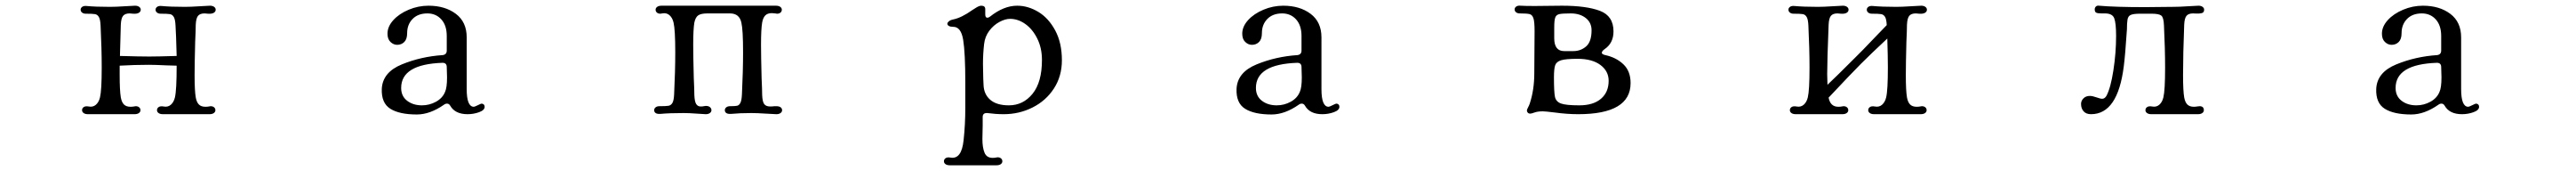

<svg xmlns="http://www.w3.org/2000/svg" viewBox="-20 -400 9040 599"><path d="M719 -28Q727 -28 731.5 -24Q736 -20 736 -14Q736 -8 730.5 -4Q725 0 715 0H632H552Q542 0 536.5 -4Q531 -8 531 -14Q531 -21 537 -25Q543 -29 554 -27Q569 -24 579.5 -33Q590 -42 594 -59Q600 -85 600 -170L565 -171Q523 -173 502 -173Q453 -173 400 -170V-138Q400 -83 404 -59Q407 -42 415 -34Q423 -26 438 -26Q445 -26 450 -27L456 -28Q464 -28 468.5 -24Q473 -20 473 -14Q473 -8 467.5 -4Q462 0 452 0H369H289Q279 0 273.5 -4Q268 -8 268 -14Q268 -21 274 -25Q280 -29 291 -27Q306 -24 316.5 -33Q327 -42 331 -59Q337 -84 337 -163Q337 -229 333 -311Q332 -332 327 -340.5Q322 -349 313.5 -350.5Q305 -352 281 -352Q273 -352 268 -356Q263 -360 263 -366Q263 -372 268.5 -376Q274 -380 284 -379Q315 -376 366 -376Q386 -376 416.5 -378Q447 -380 454 -380Q463 -380 468.5 -376Q474 -372 474 -366Q474 -359 467 -355Q460 -351 447 -352L435 -353Q419 -353 412 -344.5Q405 -336 404 -313L401 -204Q471 -202 504 -202Q532 -202 600 -204Q598 -282 596 -311Q595 -332 590 -340.5Q585 -349 576.5 -350.5Q568 -352 544 -352Q536 -352 531 -356Q526 -360 526 -366Q526 -372 531.5 -376Q537 -380 547 -379Q578 -376 629 -376Q649 -376 679.5 -378Q710 -380 717 -380Q726 -380 731.5 -376Q737 -372 737 -366Q737 -359 730 -355Q723 -351 710 -352L698 -353Q682 -353 675 -344.5Q668 -336 667 -313Q667 -295 665 -253Q663 -175 663 -137Q663 -82 667 -59Q670 -42 678 -34Q686 -26 701 -26Q708 -26 713 -27Z M1320 -89Q1323 -147 1390.5 -174.5Q1458 -202 1534 -207Q1548 -209 1548 -223V-274Q1548 -311 1529 -332Q1510 -353 1480 -353Q1447 -353 1428 -333.5Q1409 -314 1409 -284Q1409 -263 1399 -253Q1389 -243 1374 -243Q1361 -243 1350.5 -253Q1340 -263 1340 -282Q1340 -307 1360.5 -329.5Q1381 -352 1414.5 -366Q1448 -380 1484 -380Q1542 -380 1580 -351.5Q1618 -323 1618 -269V-88Q1618 -26 1643 -26Q1646 -26 1657 -31.5Q1668 -37 1670 -37Q1675 -37 1678 -34Q1681 -31 1681 -26Q1681 -14 1661.5 -7Q1642 0 1621 0Q1577 0 1560 -30Q1556 -37 1549 -37Q1543 -37 1538 -33Q1489 1 1443 1Q1382 1 1350 -19Q1318 -39 1320 -89ZM1549 -129 1548 -165Q1548 -180 1533 -180Q1388 -175 1388 -92Q1388 -63 1409 -47Q1430 -31 1461 -31Q1487 -31 1510 -43.5Q1533 -56 1542 -78Q1549 -93 1549 -129Z M2294 -28Q2318 -28 2326.5 -29.5Q2335 -31 2340 -39.5Q2345 -48 2346 -69Q2350 -151 2350 -217Q2350 -296 2344 -321Q2340 -338 2329.5 -347Q2319 -356 2304 -353L2298 -352Q2290 -352 2285.5 -356Q2281 -360 2281 -366Q2281 -372 2286.5 -376Q2292 -380 2302 -380H2703Q2713 -380 2718.5 -376Q2724 -372 2724 -366Q2724 -360 2719.5 -356Q2715 -352 2707 -352L2701 -353L2689 -354Q2674 -354 2666 -346Q2658 -338 2655 -321Q2651 -298 2651 -243Q2651 -205 2653 -127Q2655 -85 2655 -67Q2656 -43 2662.5 -35Q2669 -27 2683 -27Q2692 -27 2698 -28H2704Q2715 -28 2720 -24Q2725 -20 2725 -14Q2725 -8 2719.5 -4Q2714 0 2705 0Q2698 0 2667.5 -2Q2637 -4 2617 -4Q2577 -4 2545 -1H2542Q2533 -1 2528.5 -4.5Q2524 -8 2524 -14Q2524 -20 2529 -24Q2534 -28 2542 -28Q2560 -28 2567 -29.5Q2574 -31 2578.5 -39.5Q2583 -48 2584 -69Q2588 -151 2588 -217Q2588 -296 2582 -321Q2575 -353 2542 -353H2463Q2441 -353 2431 -346.5Q2421 -340 2417 -321Q2413 -298 2413 -243Q2413 -205 2415 -127Q2417 -85 2417 -67Q2418 -44 2423.5 -35.5Q2429 -27 2439 -27Q2447 -27 2450 -28L2457 -29Q2467 -29 2472 -24.5Q2477 -20 2477 -14Q2477 -8 2471.5 -4Q2466 0 2457 0Q2451 0 2425 -2Q2399 -4 2379 -4Q2329 -4 2297 -1H2294Q2285 -1 2280.5 -4.5Q2276 -8 2276 -14Q2276 -20 2281 -24Q2286 -28 2294 -28Z M3326 -332Q3355 -338 3393 -365Q3396 -367 3406.5 -373.5Q3417 -380 3424 -380Q3438 -380 3438 -368V-350Q3438 -338 3445 -338Q3450 -338 3455 -342Q3503 -380 3550 -380Q3588 -380 3624 -358.5Q3660 -337 3683.5 -293.5Q3707 -250 3707 -189Q3707 -133 3679 -90Q3651 -47 3604 -23.5Q3557 0 3503 0Q3475 0 3445 -4H3443Q3429 -4 3429 10V39L3428 87Q3428 117 3435.5 135Q3443 153 3464 153Q3471 153 3475 152L3481 151Q3489 151 3493.5 155Q3498 159 3498 165Q3498 171 3492.5 175Q3487 179 3477 179H3314Q3304 179 3298.5 175Q3293 171 3293 165Q3293 158 3299 154Q3305 150 3316 152Q3355 159 3362 91Q3368 37 3368 -24V-109Q3368 -215 3360.5 -260.5Q3353 -306 3326 -306Q3316 -306 3310.5 -309Q3305 -312 3305 -317Q3305 -321 3310.5 -325.5Q3316 -330 3326 -332ZM3521 -31Q3571 -31 3604 -71.5Q3637 -112 3637 -190Q3637 -232 3620.5 -265Q3604 -298 3578.5 -316Q3553 -334 3525 -334Q3508 -334 3487.5 -323Q3467 -312 3452 -292Q3437 -272 3434 -246Q3430 -211 3430 -176L3431 -125L3432 -103Q3433 -70 3455.5 -50.5Q3478 -31 3521 -31Z M4320 -89Q4323 -147 4390.5 -174.5Q4458 -202 4534 -207Q4548 -209 4548 -223V-274Q4548 -311 4529 -332Q4510 -353 4480 -353Q4447 -353 4428 -333.5Q4409 -314 4409 -284Q4409 -263 4399 -253Q4389 -243 4374 -243Q4361 -243 4350.5 -253Q4340 -263 4340 -282Q4340 -307 4360.5 -329.5Q4381 -352 4414.5 -366Q4448 -380 4484 -380Q4542 -380 4580 -351.5Q4618 -323 4618 -269V-88Q4618 -26 4643 -26Q4646 -26 4657 -31.5Q4668 -37 4670 -37Q4675 -37 4678 -34Q4681 -31 4681 -26Q4681 -14 4661.5 -7Q4642 0 4621 0Q4577 0 4560 -30Q4556 -37 4549 -37Q4543 -37 4538 -33Q4489 1 4443 1Q4382 1 4350 -19Q4318 -39 4320 -89ZM4549 -129 4548 -165Q4548 -180 4533 -180Q4388 -175 4388 -92Q4388 -63 4409 -47Q4430 -31 4461 -31Q4487 -31 4510 -43.5Q4533 -56 4542 -78Q4549 -93 4549 -129Z M5317 -380Q5333 -379 5366 -379L5462 -380Q5548 -380 5595.5 -362Q5643 -344 5643 -290Q5643 -249 5612 -228Q5602 -221 5602 -215Q5602 -210 5614 -207Q5652 -199 5677.5 -175Q5703 -151 5703 -109Q5703 0 5519 0Q5480 0 5436 -6Q5404 -10 5395 -10Q5377 -10 5366 -6Q5355 -2 5351 -2Q5345 -2 5342 -5.5Q5339 -9 5339 -13Q5339 -16 5343 -23.5Q5347 -31 5349 -37Q5365 -85 5365 -144L5366 -291Q5366 -324 5362 -336Q5358 -348 5349 -350.5Q5340 -353 5314 -353Q5306 -353 5301 -357Q5296 -361 5296 -367Q5296 -373 5301.5 -377Q5307 -381 5317 -380ZM5470 -221H5502Q5528 -221 5547 -237.5Q5566 -254 5566 -294Q5566 -321 5545.5 -337Q5525 -353 5493 -353Q5463 -353 5452.5 -350.5Q5442 -348 5438.5 -338.5Q5435 -329 5435 -304V-266Q5435 -221 5470 -221ZM5523 -31Q5572 -31 5599 -54Q5626 -77 5626 -117Q5626 -151 5597 -172.5Q5568 -194 5517 -194Q5476 -194 5459.5 -189Q5443 -184 5438.5 -172Q5434 -160 5434 -129Q5434 -78 5437.5 -61Q5441 -44 5458.5 -37.5Q5476 -31 5523 -31Z M6725 -28Q6733 -28 6737.5 -24Q6742 -20 6742 -14Q6742 -8 6736.5 -4Q6731 0 6721 0H6638H6558Q6548 0 6542.5 -4Q6537 -8 6537 -14Q6537 -21 6543 -25Q6549 -29 6560 -27Q6575 -24 6585.5 -33Q6596 -42 6600 -59Q6606 -84 6606 -164Q6606 -201 6604 -265Q6546 -211 6512 -177Q6478 -143 6398 -58Q6404 -26 6432 -26Q6440 -26 6444 -27L6450 -28Q6458 -28 6462.5 -24Q6467 -20 6467 -14Q6467 -8 6461.5 -4Q6456 0 6446 0H6363H6283Q6273 0 6267.5 -4Q6262 -8 6262 -14Q6262 -21 6268 -25Q6274 -29 6285 -27Q6300 -24 6310.5 -33Q6321 -42 6325 -59Q6331 -84 6331 -163Q6331 -229 6327 -311Q6326 -332 6321 -340.5Q6316 -349 6307.5 -350.5Q6299 -352 6275 -352Q6267 -352 6262 -356Q6257 -360 6257 -366Q6257 -372 6262.5 -376Q6268 -380 6278 -379Q6310 -376 6360 -376Q6380 -376 6410.5 -378Q6441 -380 6448 -380Q6457 -380 6462.5 -376Q6468 -372 6468 -366Q6468 -359 6461 -355Q6454 -351 6441 -352L6429 -353Q6413 -353 6406 -344.5Q6399 -336 6398 -313Q6393 -188 6393 -140L6394 -103Q6424 -131 6490 -197Q6507 -213 6571 -280L6602 -312Q6601 -333 6596 -341Q6591 -349 6582.5 -350.5Q6574 -352 6550 -352Q6542 -352 6537 -356Q6532 -360 6532 -366Q6532 -372 6537.5 -376Q6543 -380 6553 -379Q6585 -376 6635 -376Q6655 -376 6685.5 -378Q6716 -380 6723 -380Q6732 -380 6737.5 -376Q6743 -372 6743 -366Q6743 -359 6736 -355Q6729 -351 6716 -352L6704 -353Q6688 -353 6681 -344.5Q6674 -336 6673 -313Q6673 -295 6671 -253Q6669 -175 6669 -137Q6669 -82 6673 -59Q6676 -42 6684 -34Q6692 -26 6707 -26Q6714 -26 6719 -27Z M7608 -376Q7628 -376 7658.5 -378Q7689 -380 7696 -380Q7705 -380 7710.5 -376Q7716 -372 7716 -366Q7716 -356 7707.5 -354Q7699 -352 7689.5 -352.5Q7680 -353 7677 -353Q7661 -353 7654 -344.5Q7647 -336 7646 -313Q7642 -211 7642 -137Q7642 -82 7646 -59Q7649 -42 7657 -34Q7665 -26 7680 -26Q7686 -26 7691 -27Q7696 -28 7700 -28Q7715 -28 7715 -14Q7715 -8 7709.5 -4Q7704 0 7694 0H7611H7531Q7521 0 7515.5 -4Q7510 -8 7510 -14Q7510 -21 7516 -25Q7522 -29 7533 -27Q7548 -24 7558.5 -33Q7569 -42 7573 -59Q7579 -84 7579 -163Q7579 -229 7575 -311Q7574 -339 7565.5 -345.5Q7557 -352 7532 -352H7491Q7469 -352 7459 -348Q7449 -344 7447 -331Q7445 -319 7445 -297Q7439 -206 7434 -168Q7413 0 7319 0Q7302 0 7293 -10Q7284 -20 7284 -36Q7284 -47 7292.5 -55.5Q7301 -64 7315 -64Q7324 -64 7338 -59Q7352 -54 7358 -54Q7367 -54 7373 -64Q7388 -92 7397.5 -153.5Q7407 -215 7407 -274Q7407 -319 7400.5 -336Q7394 -353 7368 -353H7355Q7343 -353 7337.5 -355.5Q7332 -358 7332 -367Q7332 -373 7336 -377Q7340 -381 7347 -380Q7404 -375 7509 -375Z M8320 -89Q8323 -147 8390.5 -174.5Q8458 -202 8534 -207Q8548 -209 8548 -223V-274Q8548 -311 8529 -332Q8510 -353 8480 -353Q8447 -353 8428 -333.5Q8409 -314 8409 -284Q8409 -263 8399 -253Q8389 -243 8374 -243Q8361 -243 8350.5 -253Q8340 -263 8340 -282Q8340 -307 8360.5 -329.5Q8381 -352 8414.5 -366Q8448 -380 8484 -380Q8542 -380 8580 -351.5Q8618 -323 8618 -269V-88Q8618 -26 8643 -26Q8646 -26 8657 -31.5Q8668 -37 8670 -37Q8675 -37 8678 -34Q8681 -31 8681 -26Q8681 -14 8661.5 -7Q8642 0 8621 0Q8577 0 8560 -30Q8556 -37 8549 -37Q8543 -37 8538 -33Q8489 1 8443 1Q8382 1 8350 -19Q8318 -39 8320 -89ZM8549 -129 8548 -165Q8548 -180 8533 -180Q8388 -175 8388 -92Q8388 -63 8409 -47Q8430 -31 8461 -31Q8487 -31 8510 -43.5Q8533 -56 8542 -78Q8549 -93 8549 -129Z"/></svg>

Font: Hina Mincho
Style: Regular
Weight: 400
Designer: satsuyako
Foundry: satsuyako
Version: Version 1.100